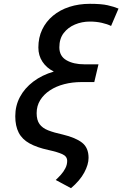

<svg xmlns="http://www.w3.org/2000/svg" viewBox="-20 -796 641 1006"><path d="M352 190 272 147Q286 134 299.5 119Q313 104 322.5 85.5Q332 67 332 47Q332 23 306 11.5Q280 0 234 -10Q174 -23 135 -44.5Q96 -66 78 -101Q60 -136 60 -187Q60 -242 84.5 -288Q109 -334 154.5 -368.5Q200 -403 262 -421Q224 -440 202.5 -472.5Q181 -505 181 -547Q181 -599 201 -641Q221 -683 257.5 -713.5Q294 -744 343.5 -760Q393 -776 451 -776Q511 -776 544 -768.5Q577 -761 601 -751L562 -660Q542 -670 513 -676.5Q484 -683 451 -683Q409 -683 372.5 -667.5Q336 -652 313.5 -622.5Q291 -593 291 -548Q291 -502 328 -480.5Q365 -459 422 -459H496L474 -366H407Q359 -366 316.5 -355Q274 -344 241.5 -322.5Q209 -301 190.5 -271Q172 -241 172 -203Q172 -167 187 -146Q202 -125 232.5 -113Q263 -101 309 -91Q376 -75 410 -48.5Q444 -22 444 31Q444 66 421.5 108Q399 150 352 190Z"/></svg>

Font: Ubuntu Sans Mono Medium
Style: Italic
Weight: 500
Italic angle: -13.5°
Monospace: yes
Designer: Dalton Maag Ltd
Foundry: Dalton Maag Ltd
Version: Version 1.006